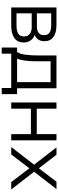

<svg xmlns="http://www.w3.org/2000/svg" viewBox="779 -1359 694 2292"><g transform="rotate(90 1126.0 -213.0)"><path d="M283.5 0C416.5 0 487.5 -51.5 487.5 -149C487.5 -216 446.5 -265 396 -279.5C441 -296.5 472 -335 472 -395C472 -490.5 404.5 -540 278 -540H69.5V0ZM277 -477C365.5 -477 399.5 -451.5 399.5 -388.5C399.5 -332.5 358 -306.5 297 -306.5H139V-477ZM139.5 -63V-244.5H303C365.5 -244.5 415 -219.5 415 -152C415 -90 370.5 -63 282 -63Z M547.5 113.5H621V0H1030.5V113.5H1104V-70H1034V-540H642V-333.5C642 -209.5 633 -109.5 600 -70H547.5ZM679.5 -70C699 -110.5 711.5 -195 711.5 -292.5V-470H960.5V-70Z M1277 0V-235H1581.5V0H1655V-540H1581.5V-305H1277V-540H1203.5V0Z M1823.5 0 1989 -216.5 2153.5 0H2242L2030.5 -273L2237 -540H2149L1989 -329.5L1827.5 -540H1739.5L1946 -273L1735 0Z"/></g></svg>

Font: Vela Sans
Style: Regular
Weight: 400
Designer: Principal design: Mikhail Sharanda - project Manrope.
Design modification: Ravid Balaliev
Foundry: Mikhail Sharanda
Version: Version 1.001